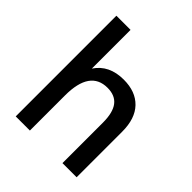

<svg xmlns="http://www.w3.org/2000/svg" viewBox="-194 -819 940 940"><g transform="rotate(45 276.5 -348.5)"><path d="M68.5 0V-697H166.5V-429Q214.5 -501.5 315.5 -501.5Q398 -501.5 444 -453.8Q490 -406 490 -316V0H392V-280Q392 -350 366.2 -383.5Q340.5 -417 287.5 -417Q166.5 -417 166.5 -243V0Z"/></g></svg>

Font: HK Grotesk Medium
Style: Regular
Weight: 500
Designer: Alfredo Marco Pradil
Foundry: Hanken Design Co.
Version: Version 3.001;FEAKit 1.0